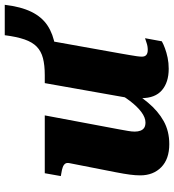

<svg xmlns="http://www.w3.org/2000/svg" viewBox="18 -738 732 808"><g transform="rotate(-90 384.0 -334.0)"><path d="M181.4 12.4Q118.8 12.4 84.4 -21.3Q50 -55 50 -110Q50 -129.4 53.1 -153.2Q56.2 -177 63.2 -213L101.4 -407.6Q103.8 -418.8 99.3 -425.4Q94.8 -432 84.6 -435.8Q74.4 -439.6 58.4 -442L47 -444L59 -511.6H302.4L243.6 -198.4Q239.6 -175.8 236.9 -160.6Q234.2 -145.4 234.2 -132.8Q234.2 -119.2 238.1 -108.9Q242 -98.6 250.2 -93.2Q258.4 -87.8 272.6 -87.8Q293.2 -87.8 316.4 -105Q339.6 -122.2 363.3 -153.3Q387 -184.4 408.8 -227L425 -176.2Q391.6 -119.8 356.2 -77.3Q320.8 -34.8 278.4 -11.2Q236 12.4 181.4 12.4ZM498.6 10Q441.6 10 408.3 -18.6Q375 -47.2 375 -104.6Q375 -109.4 375.4 -114.1Q375.8 -118.8 376.6 -124.1Q377.4 -129.4 378.6 -135.6L368.6 -118.8L438.2 -511.6H471.8Q513.8 -511.6 543.1 -519.2Q572.4 -526.8 591.5 -545.3Q610.6 -563.8 622 -596.7Q633.4 -629.6 639.8 -680H767.8Q759.8 -612.2 738.3 -568.1Q716.8 -524 680.7 -500.1Q644.6 -476.2 593.3 -467.8Q542 -459.4 474.4 -462.6L615.4 -486.2L563 -193.4Q559.4 -171.8 556.3 -154.5Q553.2 -137.2 551.4 -124.1Q549.6 -111 549.6 -102.8Q549.6 -90.4 556.7 -84.3Q563.8 -78.2 578 -78.2Q593.8 -78.2 608 -83.3Q622.2 -88.4 627.2 -89.6L614.2 -19Q603 -12.6 585.1 -5.9Q567.2 0.8 545.3 5.4Q523.4 10 498.6 10Z"/></g></svg>

Font: Roboto Serif 20pt
Style: Italic
Weight: 400
Italic angle: -10°
Designer: Greg Gazdowicz
Foundry: Commercial Type
Version: Version 1.008